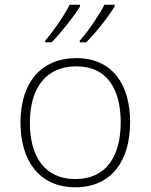

<svg xmlns="http://www.w3.org/2000/svg" viewBox="-20 -786 640 816"><path d="M319 -613V-606H346C389 -648 440 -714 467 -758V-766H424C401 -721 354 -652 319 -613ZM172 -613V-606H199C241 -648 292 -714 320 -758V-766H276C254 -721 206 -652 172 -613ZM300 10C454 10 533 -103 533 -267C533 -424 460 -539 304 -539C157 -539 67 -437 67 -265C67 -102 148 10 300 10ZM300 -25C170 -25 107 -121 107 -264C107 -415 178 -504 304 -504C440 -504 493 -401 493 -266C493 -124 433 -25 300 -25Z"/></svg>

Font: Noto Sans Mono ExtraLight
Style: Regular
Weight: 200
Designer: Monotype Design Team
Foundry: Monotype Imaging Inc.
Version: Version 2.014